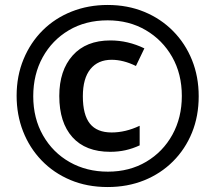

<svg xmlns="http://www.w3.org/2000/svg" viewBox="-20 -744 868 774"><path d="M414 10Q331 10 263.5 -18.5Q196 -47 147.5 -97.5Q99 -148 73 -214.5Q47 -281 47 -358Q47 -438 75 -505.5Q103 -573 152.5 -622Q202 -671 269 -697.5Q336 -724 414 -724Q494 -724 561 -696.5Q628 -669 677.5 -619Q727 -569 754 -502Q781 -435 781 -356Q781 -276 754 -209.5Q727 -143 677.5 -93.5Q628 -44 561 -17Q494 10 414 10ZM415 -52Q502 -52 569.5 -92Q637 -132 675 -201Q713 -270 713 -357Q713 -446 674 -514.5Q635 -583 567.5 -622.5Q500 -662 414 -662Q325 -662 257.5 -622Q190 -582 152 -513Q114 -444 114 -356Q114 -267 153.5 -198Q193 -129 261 -90.5Q329 -52 415 -52ZM424 -132Q325 -132 272 -191Q219 -250 219 -357Q219 -460 273 -520.5Q327 -581 425 -581Q496 -581 562 -549L528 -478Q477 -503 430 -503Q375 -503 344.5 -465.5Q314 -428 314 -356Q314 -281 342.5 -245.5Q371 -210 430 -210Q486 -210 543 -237V-158Q515 -145 486 -138.5Q457 -132 424 -132Z"/></svg>

Font: Noto Sans Hebrew Condensed SemiBold
Style: Regular
Weight: 600
Width: 3
Designer: Monotype Design Team
Foundry: Monotype Imaging Inc.
Version: Version 2.004; ttfautohint (v1.8.4.7-5d5b)